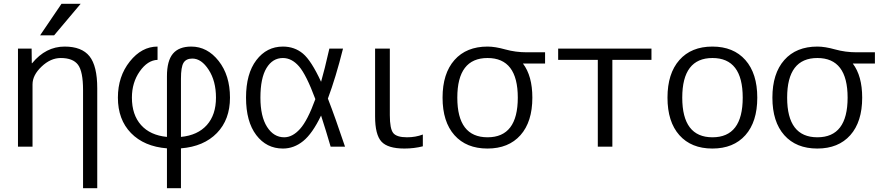

<svg xmlns="http://www.w3.org/2000/svg" viewBox="-20 -777 4679 1017"><path d="M322.3 -530.3Q413.1 -530.3 454.1 -479Q495.1 -427.7 495.1 -309.6V219.7H419.9V-299.8Q419.9 -398.4 393.1 -434.1Q366.2 -469.7 301.8 -469.7Q248 -469.7 200.2 -424.3Q152.3 -378.9 152.3 -330.1V0H75.2V-519.5H147.5L148.4 -442.4H150.4Q222.7 -530.3 322.3 -530.3ZM305.7 -756.8H407.2L266.6 -589.8H192.4Z M604.5 -259.8Q604.5 -372.1 667.5 -451.2Q730.5 -530.3 814.5 -530.3V-460Q761.7 -458 720.2 -398.9Q678.7 -339.8 678.7 -259.8Q678.7 -168.9 727.1 -114.7Q775.4 -60.5 864.3 -51.8V-373Q864.3 -455.1 896 -492.7Q927.7 -530.3 993.2 -530.3Q1078.1 -530.3 1138.2 -454.1Q1198.2 -377.9 1198.2 -259.8Q1198.2 -143.6 1128.9 -72.3Q1059.6 -1 938.5 8.8V219.7H864.3V8.8Q743.2 -1 673.8 -72.3Q604.5 -143.6 604.5 -259.8ZM938.5 -51.8Q1027.3 -60.5 1075.7 -114.7Q1124 -168.9 1124 -259.8Q1124 -347.7 1085.4 -407.2Q1046.9 -466.8 999 -466.8Q965.8 -466.8 952.1 -444.3Q938.5 -421.9 938.5 -360.4Z M1478.5 -530.3Q1540 -530.3 1584.5 -493.2Q1628.9 -456.1 1680.7 -343.8Q1698.2 -403.3 1724.6 -519.5H1796.9Q1758.8 -367.2 1716.8 -254.9Q1755.9 -154.3 1807.6 0H1731.4Q1707 -84 1680.7 -165Q1634.8 -69.3 1585.9 -29.8Q1537.1 9.8 1478.5 9.8Q1391.6 9.8 1337.4 -61.5Q1283.2 -132.8 1283.2 -259.8Q1283.2 -386.7 1337.9 -458.5Q1392.6 -530.3 1478.5 -530.3ZM1650.4 -252Q1602.5 -380.9 1564 -425.3Q1525.4 -469.7 1478.5 -469.7Q1423.8 -469.7 1391.6 -416.5Q1359.4 -363.3 1359.4 -259.8Q1359.4 -160.2 1394.5 -105Q1429.7 -49.8 1485.4 -49.8Q1529.3 -49.8 1569.3 -94.2Q1609.4 -138.7 1650.4 -252Z M2044.9 -519.5V-167Q2044.9 -94.7 2063 -72.3Q2081.1 -49.8 2135.7 -49.8Q2181.6 -49.8 2219.7 -64.5V-2Q2172.9 9.8 2122.1 9.8Q2034.2 9.8 2000.5 -26.9Q1966.8 -63.5 1966.8 -160.2V-519.5Z M2722.7 -259.8Q2722.7 -469.7 2562.5 -469.7Q2402.3 -469.7 2402.3 -259.8Q2402.3 -49.8 2562.5 -49.8Q2722.7 -49.8 2722.7 -259.8ZM2562.5 -530.3Q2602.5 -530.3 2656.7 -515.1Q2710.9 -500 2770.5 -500H2867.2V-440.4H2750Q2799.8 -375 2799.8 -259.8Q2799.8 -131.8 2736.8 -61Q2673.8 9.8 2562 9.8Q2450.2 9.8 2387.2 -61Q2324.2 -131.8 2324.2 -259.8Q2324.2 -387.7 2387.2 -459Q2450.2 -530.3 2562.5 -530.3Z M3223.6 -460V0H3146.5V-460H2936.5V-519.5H3430.7V-460Z M3578.6 -459Q3641.6 -530.3 3753.4 -530.3Q3865.2 -530.3 3928.2 -459Q3991.2 -387.7 3991.2 -259.8Q3991.2 -131.8 3928.2 -61Q3865.2 9.8 3753.4 9.8Q3641.6 9.8 3578.6 -61Q3515.6 -131.8 3515.6 -259.8Q3515.6 -387.7 3578.6 -459ZM3593.8 -259.8Q3593.8 -49.8 3753.9 -49.8Q3914.1 -49.8 3914.1 -259.8Q3914.1 -469.7 3753.9 -469.7Q3593.8 -469.7 3593.8 -259.8Z M4469.7 -259.8Q4469.7 -469.7 4309.6 -469.7Q4149.4 -469.7 4149.4 -259.8Q4149.4 -49.8 4309.6 -49.8Q4469.7 -49.8 4469.7 -259.8ZM4309.6 -530.3Q4349.6 -530.3 4403.8 -515.1Q4458 -500 4517.6 -500H4614.3V-440.4H4497.1Q4546.9 -375 4546.9 -259.8Q4546.9 -131.8 4483.9 -61Q4420.9 9.8 4309.1 9.8Q4197.3 9.8 4134.3 -61Q4071.3 -131.8 4071.3 -259.8Q4071.3 -387.7 4134.3 -459Q4197.3 -530.3 4309.6 -530.3Z"/></svg>

Font: Mgen+ 1c regular
Style: Regular
Weight: 400
Designer: [Source Han Sans]
Ryoko NISHIZUKA  (kana & ideographs); Paul D. Hunt (Latin, Greek & Cyrillic); Wenlong ZHANG  (bopomofo
Version: Version 1.059.20150602